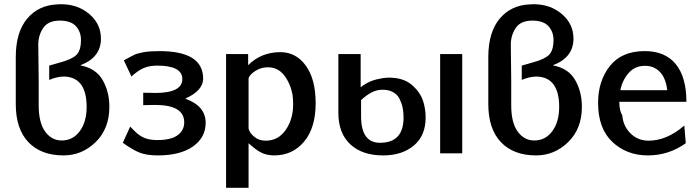

<svg xmlns="http://www.w3.org/2000/svg" viewBox="-20 -729 3320 913"><path d="M55 -234V-458Q55 -575 108.5 -639.5Q162 -704 251 -708H250Q256 -709 270 -709Q350 -709 405 -662Q460 -615 460 -545Q460 -456 363 -419V-418Q436 -404 468 -348.5Q500 -293 500 -221Q500 -117 435 -53.5Q370 10 282 10Q175 10 115 -53Q55 -116 55 -234ZM214 -349V-417Q222 -420 266 -432Q322 -447 343.5 -468Q365 -489 365 -539Q365 -578 341 -604.5Q317 -631 264 -631Q209 -631 185.5 -596Q162 -561 162 -517L164 -343V-267V-228Q164 -145 195 -103Q226 -61 273 -61Q327 -61 359.5 -105.5Q392 -150 392 -220Q392 -362 285 -365Q252 -365 214 -349Z M564 -50 599 -127Q600 -127 620 -106Q640 -85 665 -74Q690 -63 728 -63Q793 -63 824.5 -86Q856 -109 856 -147Q856 -230 718 -230Q680 -230 661 -229V-288Q683 -288 700 -287.5Q717 -287 718 -287Q847 -287 847 -353Q847 -417 728 -417Q690 -417 662.5 -405Q635 -393 605 -365L569 -442Q603 -461 619 -468.5Q635 -476 664 -481Q693 -486 738 -486Q946 -486 946 -355Q946 -298 861 -260Q958 -225 958 -145Q958 -75 897.5 -32.5Q837 10 731 10Q678 10 644.5 -3Q611 -16 564 -50Z M1055 164V-472H1160V-419Q1222 -481 1313 -481Q1388 -481 1434.5 -416.5Q1481 -352 1481 -238Q1481 -121 1426 -55.5Q1371 10 1284 10Q1265 10 1248 6Q1231 2 1216.5 -6.5Q1202 -15 1194 -21Q1186 -27 1174.5 -37Q1163 -47 1162 -48V164ZM1162 -357V-325V-118Q1166 -98 1188.5 -79Q1211 -60 1243 -60Q1303 -60 1338.5 -111Q1374 -162 1374 -233Q1374 -256 1371 -279Q1361 -332 1331.5 -370.5Q1302 -409 1253 -409Q1221 -409 1194 -391.5Q1167 -374 1162 -357Z M2073 0V-472H2178V0ZM1589 -192V-472H1695V-314Q1736 -346 1783 -354Q1820 -363 1859 -358Q1910 -352 1944.5 -320Q1979 -288 1991.5 -250Q2004 -212 2004 -170Q2004 -84 1948 -37Q1892 10 1802 10Q1702 10 1645.5 -43Q1589 -96 1589 -192ZM1697 -253V-176Q1697 -50 1787 -50Q1899 -50 1899 -170Q1899 -194 1895 -215Q1891 -236 1880.5 -258Q1870 -280 1847 -292Q1824 -304 1790 -302Q1746 -299 1697 -253Z M2302 -234V-458Q2302 -575 2355.5 -639.5Q2409 -704 2498 -708H2497Q2503 -709 2517 -709Q2597 -709 2652 -662Q2707 -615 2707 -545Q2707 -456 2610 -419V-418Q2683 -404 2715 -348.5Q2747 -293 2747 -221Q2747 -117 2682 -53.5Q2617 10 2529 10Q2422 10 2362 -53Q2302 -116 2302 -234ZM2461 -349V-417Q2469 -420 2513 -432Q2569 -447 2590.5 -468Q2612 -489 2612 -539Q2612 -578 2588 -604.5Q2564 -631 2511 -631Q2456 -631 2432.5 -596Q2409 -561 2409 -517L2411 -343V-267V-228Q2411 -145 2442 -103Q2473 -61 2520 -61Q2574 -61 2606.5 -105.5Q2639 -150 2639 -220Q2639 -362 2532 -365Q2499 -365 2461 -349Z M2824 -240Q2824 -344 2880 -415Q2936 -486 3046 -486Q3143 -486 3193.5 -424Q3244 -362 3244 -245H2925Q2925 -202 2939 -181Q2943 -130 2978 -95Q3013 -60 3064 -60Q3151 -60 3234 -132L3241 -48Q3160 10 3061 10Q2960 10 2892 -54Q2824 -118 2824 -240ZM2930 -300H3153Q3146 -358 3118 -387Q3090 -416 3047 -416Q2999 -416 2969 -381.5Q2939 -347 2930 -300Z"/></svg>

Font: Coval
Style: Medium
Weight: 500
Foundry: Context Ltd
Version: Version 001.000